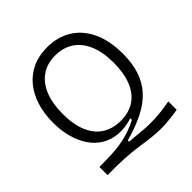

<svg xmlns="http://www.w3.org/2000/svg" viewBox="-213 -831 1133 1133"><g transform="rotate(-45 353.5 -264.0)"><path d="M633 130Q573 140 529.5 142.5Q486 145 450.5 142.5Q415 140 380 135Q345 130 303.5 124.5Q262 119 206.5 116Q151 113 72 114V46Q110 46 145.5 45Q181 44 213.5 41Q246 38 277.5 31Q309 24 340.5 13Q372 2 404 -15V-28Q343 -9 290 -13.5Q237 -18 195 -42.5Q153 -67 124 -109Q95 -151 79 -208Q63 -265 63 -332Q63 -407 82.5 -469.5Q102 -532 139.5 -577.5Q177 -623 230.5 -647.5Q284 -672 353 -672Q440 -672 505.5 -631.5Q571 -591 607 -514Q643 -437 643 -327Q643 -249 623 -188.5Q603 -128 562 -82.5Q521 -37 456 -4Q391 29 301 54V64Q348 68 386.5 72Q425 76 461.5 76.5Q498 77 539 73.5Q580 70 633 60ZM354 -57Q423 -57 470.5 -89Q518 -121 542.5 -182Q567 -243 567 -329Q567 -417 541 -478.5Q515 -540 467 -572Q419 -604 352 -604Q285 -604 237.5 -571Q190 -538 165 -476.5Q140 -415 140 -328Q140 -239 166 -178.5Q192 -118 240 -87.5Q288 -57 354 -57Z"/></g></svg>

Font: Bricolage Grotesque 24pt Light
Style: Regular
Weight: 300
Designer: Mathieu Triay
Foundry: Atelier Triay
Version: Version 1.001;gftools[0.9.33.dev8+g029e19f]